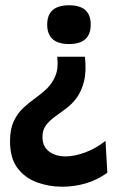

<svg xmlns="http://www.w3.org/2000/svg" viewBox="-20 -554 431 728"><path d="M302 -339Q308 -283 298.5 -245.5Q289 -208 271 -183.5Q253 -159 230.5 -142.5Q208 -126 187.5 -111Q167 -96 154 -78.5Q141 -61 141 -35Q141 1 165.5 20Q190 39 229 39Q262 39 303 24Q344 9 380 -20L387 101Q348 129 304.5 141.5Q261 154 216 154Q166 154 120.5 137.5Q75 121 46.5 83.5Q18 46 18 -19Q18 -64 32 -94Q46 -124 68 -144.5Q90 -165 114 -182Q138 -199 158.5 -219Q179 -239 190.5 -267.5Q202 -296 197 -339ZM242 -534Q324 -534 324 -461Q324 -387 242 -387Q159 -387 159 -461Q159 -534 242 -534Z"/></svg>

Font: Bricolage Grotesque 96pt SemiBold
Style: Regular
Weight: 600
Designer: Mathieu Triay
Foundry: Atelier Triay
Version: Version 1.001; ttfautohint (v1.8.4.7-5d5b);gftools[0.9.33.de